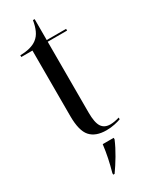

<svg xmlns="http://www.w3.org/2000/svg" viewBox="-226 -704 762 970"><g transform="rotate(-30 154.5 -218.5)"><path d="M205 10Q143 10 112.5 -24Q82 -58 82 -144V-526H17V-536Q81 -537 114 -562Q134 -577 145 -601.5Q156 -626 161 -658H171V-536H284V-526H171V-113Q171 -54 187 -30Q203 -6 237 -6Q260 -6 290 -15V-5Q277 0 254 5Q231 10 205 10ZM122 212Q133 173 140.5 137Q148 101 153 61H217V70Q201 108 177 148.5Q153 189 130 221H122Z"/></g></svg>

Font: Noto Serif Display Condensed
Style: Regular
Weight: 400
Width: 3
Designer: Monotype Design Team
Foundry: Monotype Imaging Inc.
Version: Version 2.009